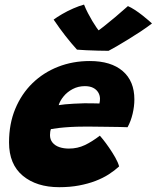

<svg xmlns="http://www.w3.org/2000/svg" viewBox="-20 -792 668 818"><path d="M487.5 -83Q468 -65 443 -49Q418 -33 386.5 -21Q355 -9 316.8 -1.8Q278.5 5.5 232.5 5.5Q136 5.5 77.2 -43.2Q18.5 -92 18.5 -185Q18.5 -264.5 45 -328.2Q71.5 -392 118.2 -437.5Q165 -483 227.5 -507.5Q290 -532 362.5 -532Q453 -532 502.8 -489.2Q552.5 -446.5 552.5 -368.5Q552.5 -339 545 -307.2Q537.5 -275.5 523.5 -250Q516 -250.5 490.2 -251Q464.5 -251.5 432.2 -251.8Q400 -252 372.5 -252.5Q345 -253 334 -252.5Q307 -252.5 280.5 -251Q254 -249.5 232.5 -247Q211 -244.5 197 -242Q193 -232 193 -216.5Q193 -197.5 203.8 -184.5Q214.5 -171.5 232.8 -165.2Q251 -159 273.5 -159Q292.5 -159 309.2 -162.8Q326 -166.5 341.8 -174Q357.5 -181.5 373.2 -191.5Q389 -201.5 405.5 -214Q408 -211.5 419.2 -197.5Q430.5 -183.5 444.5 -163.2Q458.5 -143 470.8 -121.5Q483 -100 487.5 -83ZM230 -344Q241 -346 257.2 -347.5Q273.5 -349 294.2 -350.2Q315 -351.5 339.5 -352Q353.5 -352 366.8 -351.8Q380 -351.5 389.8 -351.5Q399.5 -351.5 403.5 -351Q405 -356 405.5 -361.5Q406 -367 406 -372.5Q405.5 -387 398 -399Q390.5 -411 376.5 -418Q362.5 -425 341.5 -425Q313 -425 289.5 -412.5Q266 -400 250.8 -381.2Q235.5 -362.5 230 -344ZM525 -766Q538 -760.5 554.5 -749.8Q571 -739 586.5 -726.8Q602 -714.5 613.2 -704.8Q624.5 -695 627.5 -692Q606.5 -676 579.8 -658.2Q553 -640.5 526 -624Q499 -607.5 476.8 -594.5Q454.5 -581.5 442.5 -575.5Q423.5 -575.5 397.8 -576.2Q372 -577 347.8 -578Q323.5 -579 308 -580.5Q283 -608 258.8 -639Q234.5 -670 208.5 -708.5Q222.5 -719 244.8 -732Q267 -745 292.2 -756Q317.5 -767 338 -772.5Q345.5 -753.5 354.8 -735.8Q364 -718 373.5 -702.2Q383 -686.5 390.8 -675.2Q398.5 -664 403.5 -659H395.5Q402 -663.5 422.8 -679.8Q443.5 -696 470.8 -719Q498 -742 525 -766Z"/></svg>

Font: Grandstander Thin ExtraBold
Style: Italic
Weight: 800
Italic angle: -15°
Version: Version 1.200